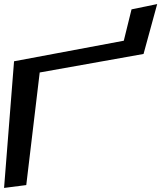

<svg xmlns="http://www.w3.org/2000/svg" viewBox="-52 -889 792 943"><path d="M653 -624 720 -869 594 -843 556 -689 17 -588 -32 34 77 20 143 -533Z"/></svg>

Font: Gamestation Warped
Style: Italic
Weight: 400
Designer: Jonas Hecksher
Foundry: Jonas Hecksher, Playtypeª, e-types AS
Version: Version 1.003